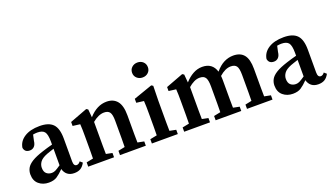

<svg xmlns="http://www.w3.org/2000/svg" viewBox="-67 -1220 2988 1726"><g transform="rotate(-20 1427.5 -357.5)"><path d="M415 12Q375 12 350 -8Q325 -28 316 -63Q279 -25 249 -5.5Q219 14 171 14Q115 14 76.5 -18.5Q38 -51 38 -112Q38 -144 53 -171.5Q68 -199 106.5 -223Q145 -247 217 -270Q237 -277 262 -284Q287 -291 313 -298V-326Q313 -396 293.5 -420.5Q274 -445 225 -445Q216 -445 205.5 -444Q195 -443 184 -441L172 -386Q168 -350 151 -333Q134 -316 109 -316Q61 -316 53 -361Q62 -421 117.5 -457Q173 -493 264 -493Q351 -493 391 -451.5Q431 -410 431 -312V-94Q431 -49 460 -49Q479 -49 495 -71L518 -51Q500 -17 475.5 -2.5Q451 12 415 12ZM155 -133Q155 -94 175.5 -76.5Q196 -59 226 -59Q243 -59 260 -67Q277 -75 313 -100V-258Q292 -251 273.5 -245Q255 -239 242 -234Q192 -214 173.5 -188Q155 -162 155 -133Z M551 0V-41L616 -54Q617 -91 617 -134.5Q617 -178 617 -210V-263Q617 -304 616.5 -328.5Q616 -353 614 -383L544 -392V-430L711 -493L727 -483L734 -406Q811 -493 904 -493Q969 -493 1004.5 -450Q1040 -407 1040 -314V-210Q1040 -176 1040 -133Q1040 -90 1041 -53L1102 -41V0H855V-41L919 -54Q920 -91 920 -133.5Q920 -176 920 -210V-305Q920 -364 904 -386.5Q888 -409 850 -409Q797 -409 738 -360V-210Q738 -177 738 -134Q738 -91 739 -53L798 -41V0Z M1160 0V-41L1226 -54Q1227 -91 1227 -134.5Q1227 -178 1227 -210V-257Q1227 -298 1226.5 -325.5Q1226 -353 1224 -383L1153 -392V-430L1333 -493L1349 -483L1346 -342V-210Q1346 -178 1346 -134.5Q1346 -91 1347 -53L1408 -41V0ZM1286 -586Q1254 -586 1232 -606Q1210 -626 1210 -657Q1210 -689 1232 -709Q1254 -729 1286 -729Q1318 -729 1339.5 -709Q1361 -689 1361 -657Q1361 -626 1339.5 -606Q1318 -586 1286 -586Z M1469 0V-41L1534 -54Q1535 -91 1535 -134.5Q1535 -178 1535 -210V-263Q1535 -304 1534.5 -328.5Q1534 -353 1532 -383L1462 -392V-430L1629 -493L1645 -483L1652 -405Q1688 -446 1730.5 -469.5Q1773 -493 1819 -493Q1916 -493 1944 -402Q1984 -450 2027 -471.5Q2070 -493 2116 -493Q2184 -493 2218 -451Q2252 -409 2252 -317V-210Q2252 -176 2252 -133.5Q2252 -91 2253 -53L2314 -41V0H2070V-41L2132 -54Q2133 -91 2133 -133.5Q2133 -176 2133 -210V-302Q2133 -365 2116.5 -387Q2100 -409 2062 -409Q2009 -409 1952 -358Q1953 -348 1953.5 -337Q1954 -326 1954 -314V-210Q1954 -176 1954 -133.5Q1954 -91 1955 -53L2015 -41V0H1770V-41L1834 -54Q1835 -91 1835 -133.5Q1835 -176 1835 -210V-300Q1835 -361 1819.5 -385Q1804 -409 1765 -409Q1737 -409 1709.5 -395.5Q1682 -382 1656 -359V-210Q1656 -177 1656 -134Q1656 -91 1657 -53L1716 -41V0Z M2750 12Q2710 12 2685 -8Q2660 -28 2651 -63Q2614 -25 2584 -5.5Q2554 14 2506 14Q2450 14 2411.5 -18.5Q2373 -51 2373 -112Q2373 -144 2388 -171.5Q2403 -199 2441.5 -223Q2480 -247 2552 -270Q2572 -277 2597 -284Q2622 -291 2648 -298V-326Q2648 -396 2628.5 -420.5Q2609 -445 2560 -445Q2551 -445 2540.5 -444Q2530 -443 2519 -441L2507 -386Q2503 -350 2486 -333Q2469 -316 2444 -316Q2396 -316 2388 -361Q2397 -421 2452.5 -457Q2508 -493 2599 -493Q2686 -493 2726 -451.5Q2766 -410 2766 -312V-94Q2766 -49 2795 -49Q2814 -49 2830 -71L2853 -51Q2835 -17 2810.5 -2.5Q2786 12 2750 12ZM2490 -133Q2490 -94 2510.5 -76.5Q2531 -59 2561 -59Q2578 -59 2595 -67Q2612 -75 2648 -100V-258Q2627 -251 2608.5 -245Q2590 -239 2577 -234Q2527 -214 2508.5 -188Q2490 -162 2490 -133Z"/></g></svg>

Font: Source Serif Pro SemiBold
Style: Regular
Weight: 600
Designer: Frank Grießhammer
Foundry: Adobe Systems Incorporated
Version: Version 3.001;hotconv 1.0.111;makeotfexe 2.5.65597